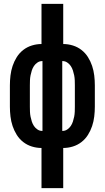

<svg xmlns="http://www.w3.org/2000/svg" viewBox="-20 -755 540 990"><path d="M194 215V8Q169 8 144.5 0.5Q120 -7 100 -22.5Q80 -38 66.5 -59.5Q53 -81 45 -105Q37 -129 34 -154.5Q31 -180 31 -205V-315Q31 -340 34 -365.5Q37 -391 45 -415Q53 -439 66.5 -460.5Q80 -482 100 -497.5Q120 -513 144.5 -520.5Q169 -528 194 -528V-735H306V-528Q331 -528 355.5 -520.5Q380 -513 400 -497.5Q420 -482 433.5 -460.5Q447 -439 455 -415Q463 -391 466 -365.5Q469 -340 469 -315V-205Q469 -180 466 -154.5Q463 -129 455 -105Q447 -81 433.5 -59.5Q420 -38 400 -22.5Q380 -7 355.5 0.5Q331 8 306 8V215ZM199 -80V-440H197Q184 -440 173 -432.5Q162 -425 155 -414.5Q148 -404 144 -391.5Q140 -379 137.5 -366.5Q135 -354 134.5 -341Q134 -328 134 -315V-205Q134 -192 134.5 -179Q135 -166 137.5 -153.5Q140 -141 144 -128.5Q148 -116 155 -105.5Q162 -95 173 -87.5Q184 -80 197 -80ZM301 -80H303Q316 -80 327 -87.5Q338 -95 345 -105.5Q352 -116 356 -128.5Q360 -141 362.5 -153.5Q365 -166 365.5 -179Q366 -192 366 -205V-315Q366 -328 365.5 -341Q365 -354 362.5 -366.5Q360 -379 356 -391.5Q352 -404 345 -414.5Q338 -425 327 -432.5Q316 -440 303 -440H301Z"/></svg>

Font: Iosevka Custom
Style: Bold
Weight: 700
Monospace: yes
Designer: Belleve Invis
Foundry: Belleve Invis
Version: Version 30.3.3; ttfautohint (v1.8.3)